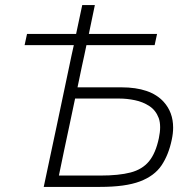

<svg xmlns="http://www.w3.org/2000/svg" viewBox="-20 -733 754 753"><path d="M151.5 0Q164 -59.5 176 -115.5Q188 -171.5 202 -237.5L251.5 -472.5Q256 -494.5 260.5 -515.5Q265 -536.5 269.5 -556H76.5L86 -600H278.5Q284.5 -628.5 290.5 -656.5Q296.5 -684 302.5 -713H352Q340 -656.5 328.5 -600H596L586.5 -556H319Q314.5 -536.5 310.5 -515.5Q306 -494.5 301 -472L284 -390.5H456Q570.5 -390.5 622 -333.5Q659 -292.5 659 -232.5Q659 -210 653.5 -184.5Q641 -125 613.2 -84Q585.5 -43 528.8 -21.5Q472 0 372.5 0ZM211 -44.5H373.5Q446 -44.5 492 -56.5Q538 -68.5 564.2 -100.2Q590.5 -132 603 -191Q608 -214.5 608 -234Q608 -254.5 602.5 -270Q591 -300.5 565.8 -317Q540.5 -333.5 509.2 -340Q478 -346.5 448 -346.5H274.5L253 -244.5Q241 -188.5 231.2 -142Q221.5 -95.5 211 -44.5Z"/></svg>

Font: Heraclito ExtraLight
Style: Italic
Weight: 200
Italic angle: -12°
Designer: Kostas Bartsokas (font) & Cristiano Sobral (main changes)
Foundry: Kostas Bartsokas (font) & Cristiano Sobral (main changes)
Version: Version 1.00;July 8, 2020;FontCreator 13.0.0.2655 64-bit